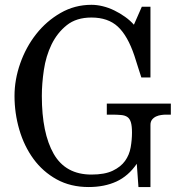

<svg xmlns="http://www.w3.org/2000/svg" viewBox="-20 -754 743 782"><path d="M557.6 -726.6H592.8V-438.5H555.7Q550.8 -453.1 543.9 -475.1Q537.1 -497.1 527.3 -527.3Q500 -608.4 460 -645.5Q419.9 -682.6 352.5 -682.6Q291 -682.6 252 -651.4Q212.9 -620.1 189.9 -572.8Q167 -525.4 158.7 -469.2Q150.4 -413.1 150.4 -363.3Q150.4 -211.9 198.7 -127.4Q247.1 -43 352.5 -43Q406.2 -43 439 -58.6Q471.7 -74.2 489.3 -98.6Q506.8 -123 512.2 -153.8Q517.6 -184.6 517.6 -213.9Q517.6 -240.2 513.2 -255.4Q508.8 -270.5 499 -277.3Q489.3 -284.2 473.1 -285.6Q457 -287.1 434.6 -287.1H415V-332H675.8V-287.1H655.3Q647.5 -287.1 636.7 -285.6Q626 -284.2 616.2 -279.8Q606.4 -275.4 599.6 -267.1Q592.8 -258.8 592.8 -245.1V7.8H543.9L537.1 -86.9Q502.9 -37.1 454.1 -14.6Q405.3 7.8 340.8 7.8Q267.6 7.8 210.9 -23.4Q154.3 -54.7 116.2 -106.9Q78.1 -159.2 58.6 -226.1Q39.1 -293 39.1 -363.3Q39.1 -429.7 62.5 -496.1Q85.9 -562.5 127.4 -615.2Q168.9 -668 226.6 -701.2Q284.2 -734.4 352.5 -734.4Q375 -734.4 398.9 -728.5Q422.9 -722.7 445.8 -711.4Q468.8 -700.2 489.3 -685.5Q509.8 -670.9 525.4 -653.3Z"/></svg>

Font: Uchen
Style: Regular
Weight: 400
Designer: Christopher J. Fynn
Foundry: Christopher J. Fynn for DDC
Version: Version 1.000 preliminary